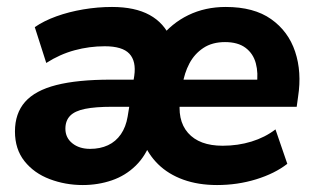

<svg xmlns="http://www.w3.org/2000/svg" viewBox="-20 -521 908 552"><path d="M218 11Q168 11 123 -6Q78 -23 50.5 -57.5Q23 -92 23 -143Q23 -195 52 -228Q81 -261 142 -276.5Q203 -292 298 -292H377L366 -214H302Q254 -214 224.5 -208Q195 -202 181.5 -188Q168 -174 168 -151Q168 -125 188 -109Q208 -93 239 -93Q268 -93 290.5 -103.5Q313 -114 327.5 -135Q342 -156 347 -186L366 -303Q372 -345 352 -366.5Q332 -388 281 -388Q237 -388 194.5 -376.5Q152 -365 113 -340L80 -443Q106 -461 142 -474Q178 -487 219.5 -494Q261 -501 302 -501Q368 -501 410 -478Q452 -455 471 -410H439Q473 -454 521.5 -477.5Q570 -501 629 -501Q710 -501 759.5 -466Q809 -431 828.5 -372.5Q848 -314 837 -243L833 -214H473L484 -292H736L718 -277Q723 -311 715.5 -339Q708 -367 686 -383.5Q664 -400 627 -400Q590 -400 564.5 -383Q539 -366 524.5 -338.5Q510 -311 505 -278L499 -243Q488 -176 520.5 -139Q553 -102 620 -102Q664 -102 703 -114Q742 -126 772 -149L806 -50Q770 -22 716.5 -5.5Q663 11 604 11Q550 11 507 -4.5Q464 -20 434.5 -49Q405 -78 390 -118H415Q400 -74 370.5 -45Q341 -16 301.5 -2.5Q262 11 218 11Z"/></svg>

Font: Nunito Sans 12pt ExtraLight ExtraBold
Style: Italic
Weight: 800
Italic angle: -9°
Version: Version 3.101;gftools[0.9.27]